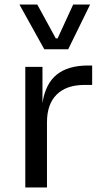

<svg xmlns="http://www.w3.org/2000/svg" viewBox="-20 -830 450 850"><path d="M92 -534H168V-374Q181 -459 231 -499.5Q281 -540 370 -540H388V-454H354Q274 -454 231 -411.5Q188 -369 188 -289V0H92ZM66 -810H145L227 -660H235L304 -810H379L282 -612H176Z"/></svg>

Font: Sora-SIA
Style: Regular
Weight: 400
Designer: Jonathan Barnbrook, Julián Moncada
Foundry: Barnbrook Fonts
Version: Version 2.000